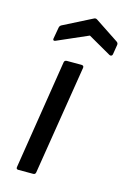

<svg xmlns="http://www.w3.org/2000/svg" viewBox="-108 -742 531 795"><g transform="rotate(15 157.5 -344.0)"><path d="M64 -556.2Q58.6 -553.7 55.7 -555.4Q52.7 -557.1 53.2 -562L62 -611.8Q63.5 -620.1 70.8 -624L192.9 -686Q200.2 -690.4 207 -686L308.1 -619.1Q315.9 -614.3 314.9 -606L308.1 -564Q307.6 -559.1 303.5 -556.9Q299.3 -554.7 294.9 -557.1L195.8 -613.8ZM53.2 0Q43.5 0 44.9 -9.8L119.1 -478Q120.6 -487.8 130.9 -487.8H192.9Q198.2 -487.8 200.9 -485.4Q203.6 -482.9 203.1 -478L127.9 -9.8Q126.5 0 117.2 0Z"/></g></svg>

Font: Sofia Sans
Style: Italic
Weight: 400
Italic angle: -9°
Designer: Botio Nikoltchev, Ani Petrova
Foundry: lettersoup
Version: Version 4.100